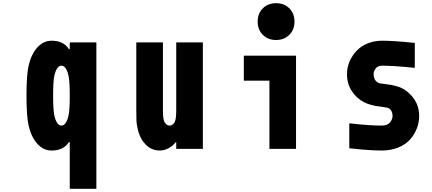

<svg xmlns="http://www.w3.org/2000/svg" viewBox="-20 -932 2707 1202"><path d="M302.7 -677.1Q378.3 -677.1 411.5 -624.3H416.7V-666.7H583.3V250H416.7V-42.3H411.5Q378.3 10.4 302.7 10.4Q253.3 10.4 215.2 -30.3Q177.1 -71 159.5 -143.9Q145.8 -202.5 145.8 -333.3Q145.8 -464.2 159.5 -522.8Q177.1 -595.7 215.2 -636.4Q253.3 -677.1 302.7 -677.1ZM319 -451.2Q312.5 -416 312.5 -333.3Q312.5 -250.7 319 -215.5Q324.2 -185.5 335.9 -165.7Q347.7 -145.8 364.6 -145.8Q381.5 -145.8 393.2 -165.7Q404.9 -185.5 410.2 -215.5Q416.7 -250.7 416.7 -333.3Q416.7 -416 410.2 -451.2Q404.9 -481.1 393.2 -501Q381.5 -520.8 364.6 -520.8Q347.7 -520.8 335.9 -501Q324.2 -481.1 319 -451.2Z M979.8 10.4Q910.2 10.4 867.2 -59.2Q851.6 -85.3 843.4 -119.1Q835.3 -153 834.3 -175.5Q833.3 -197.9 833.3 -238.9V-666.7H1000V-238.9Q1000 -186.2 1009.8 -168Q1022.1 -145.8 1041.7 -145.8Q1061.2 -145.8 1073.6 -168Q1083.3 -186.2 1083.3 -238.9V-666.7H1250V0H1083.3V-40.4H1078.8Q1060.5 -16.9 1033.9 -3.3Q1007.2 10.4 979.8 10.4Z M1666.7 0V-427.1H1506.5V-583.3H1833.3V0ZM1625.3 -879.9Q1657.6 -912.1 1708.3 -912.1Q1759.1 -912.1 1791.3 -879.9Q1823.6 -847.7 1823.6 -796.9Q1823.6 -746.1 1791.3 -713.9Q1759.1 -681.6 1708.3 -681.6Q1657.6 -681.6 1625.3 -713.9Q1593.1 -746.1 1593.1 -796.9Q1593.1 -847.7 1625.3 -879.9Z M2369.1 10.4Q2294.3 10.4 2166.7 -3.9V-160.2Q2288.4 -145.8 2369.1 -145.8Q2405.6 -145.8 2421.5 -165.4Q2437.5 -184.9 2437.5 -205.7Q2437.5 -227.2 2427.7 -241.2Q2418 -255.2 2401.7 -258.5Q2390 -261.1 2360.7 -264.6Q2331.4 -268.2 2306.3 -274.4Q2281.2 -280.6 2257.2 -293Q2212.2 -316.4 2182.3 -362Q2152.3 -407.6 2152.3 -468.1Q2152.3 -496.7 2160.8 -525.7Q2169.3 -554.7 2187.2 -582Q2205.1 -609.4 2230.5 -630.5Q2255.9 -651.7 2292.6 -664.4Q2329.4 -677.1 2372.4 -677.1Q2444.7 -677.1 2576.8 -663.4V-507.2Q2443.4 -520.8 2372.4 -520.8Q2345.1 -520.8 2332 -503.6Q2319 -486.3 2319 -469.4Q2319 -442.7 2331.4 -427.4Q2343.8 -412.1 2362 -409.5Q2370.4 -408.2 2394.9 -405.3Q2419.3 -402.3 2432.9 -399.7Q2446.6 -397.1 2467.8 -391Q2488.9 -384.8 2507.2 -374Q2525.4 -363.3 2542.3 -347Q2604.2 -289.1 2604.2 -207Q2604.2 -165.4 2589.2 -127Q2574.2 -88.5 2546.2 -57.6Q2518.2 -26.7 2472.3 -8.1Q2426.4 10.4 2369.1 10.4Z"/></svg>

Font: TypoPRO Monoid
Style: Bold
Weight: 700
Width: 4
Monospace: yes
Designer: Andreas Larsen (@larsenwork)
Version: Version 0.61